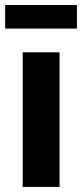

<svg xmlns="http://www.w3.org/2000/svg" viewBox="-33 -735 322 755"><path d="M56.2 0V-529.3H201.2V0ZM269.5 -715.3V-622.6H-12.7V-715.3Z"/></svg>

Font: Inter 24pt
Style: Bold
Weight: 700
Designer: Rasmus Andersson
Foundry: rsms
Version: Version 4.001;git-66647c0bb